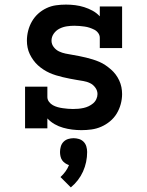

<svg xmlns="http://www.w3.org/2000/svg" viewBox="-20 -558 640 835"><path d="M334 8Q314 8 294 5.5Q274 3 254.5 -2.5Q235 -8 217.5 -18Q200 -28 186 -43V0H89V-181H186V-136Q186 -125 193 -115.5Q200 -106 210 -100.5Q220 -95 231 -92Q242 -89 253 -87.5Q264 -86 275 -85Q286 -84 297 -84Q309 -84 320.5 -85Q332 -86 343.5 -88.5Q355 -91 365.5 -96Q376 -101 385 -108.5Q394 -116 399 -127Q404 -138 404 -149Q404 -164 394.5 -177Q385 -190 371.5 -196.5Q358 -203 343 -205.5Q328 -208 313 -210.5Q298 -213 283 -216Q268 -219 253 -222.5Q238 -226 223.5 -230.5Q209 -235 195.5 -241Q182 -247 169 -255.5Q156 -264 145 -274Q134 -284 125 -296.5Q116 -309 109.5 -322.5Q103 -336 100 -351Q97 -366 97 -381Q97 -403 102.5 -424.5Q108 -446 119 -465Q130 -484 146 -498.5Q162 -513 182 -522.5Q202 -532 223.5 -535Q245 -538 267 -538Q287 -538 307 -535.5Q327 -533 346 -527Q365 -521 382.5 -511.5Q400 -502 414 -487V-530H511V-349H414V-394Q414 -405 407 -414.5Q400 -424 390 -429Q380 -434 369.5 -437.5Q359 -441 348 -442.5Q337 -444 326 -445Q315 -446 303 -446Q287 -446 270.5 -443.5Q254 -441 239 -433.5Q224 -426 214 -412Q204 -398 204 -381Q204 -366 213.5 -353.5Q223 -341 236.5 -334.5Q250 -328 265 -325Q280 -322 295 -319.5Q310 -317 325 -314Q340 -311 354.5 -307.5Q369 -304 383.5 -299.5Q398 -295 412 -289Q426 -283 438.5 -274.5Q451 -266 462.5 -256Q474 -246 483 -234Q492 -222 498.5 -208Q505 -194 508 -179Q511 -164 511 -149Q511 -127 505 -105Q499 -83 487.5 -64Q476 -45 458.5 -30.5Q441 -16 420.5 -7Q400 2 378 5Q356 8 334 8ZM288 257 243 212Q255 201 264.5 188Q274 175 280 160Q271 157 263 151.5Q255 146 250 138.5Q245 131 243 121.5Q241 112 241 103Q241 91 244.5 79Q248 67 256.5 58.5Q265 50 276.5 46.5Q288 43 300 43Q312 43 323.5 46.5Q335 50 343.5 58.5Q352 67 355.5 79Q359 91 359 103Q359 125 354.5 146.5Q350 168 341 188Q332 208 318.5 225.5Q305 243 288 257Z"/></svg>

Font: Iosevka Slab Semibold Extended
Style: Regular
Weight: 600
Width: 7
Monospace: yes
Designer: Belleve Invis
Foundry: Belleve Invis
Version: Version 11.1.0; ttfautohint (v1.8.3)